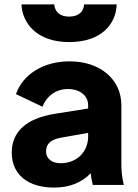

<svg xmlns="http://www.w3.org/2000/svg" viewBox="-20 -835 623 867"><path d="M224 12C293 12 347 -9 390 -53C391 -37 394 -20 399 0H539C531 -35 528 -60 528 -96V-360C528 -477 432 -558 294 -558C178 -558 84 -501 52 -410L172 -353C190 -401 233 -433 287 -433C343 -433 378 -401 378 -360V-345L227 -321C96 -300 33 -238 33 -146C33 -47 106 12 224 12ZM77 -815C80 -733 144 -645 292 -645C441 -645 504 -729 507 -815H360C357 -780 333 -760 292 -760C252 -760 228 -780 225 -815ZM188 -151C188 -187 211 -205 254 -213L378 -235V-218C378 -151 328 -98 254 -98C216 -98 188 -117 188 -151Z"/></svg>

Font: Mluvka ExtraBold
Style: Regular
Weight: 800
Designer: Modified by Jiří Krblich, Original typeface by Gumpita Rahayu
Foundry: Gumpita Rahayu & Jiří Krblich
Version: Version 2.000;Glyphs 3.1.1 (3134)